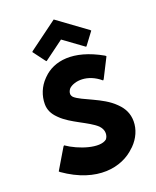

<svg xmlns="http://www.w3.org/2000/svg" viewBox="-203 -1259 1132 1395"><g transform="rotate(-20 363.0 -561.0)"><path d="M146 -259 139 -252 45 -94 52 -87C285 77 491 35 597 -71L605 -78C654 -127 681 -189 681 -251C681 -311 657 -356 620 -393L613 -400C528 -485 379 -521 327 -568C320 -576 315 -585 315 -595C315 -609 321 -622 331 -634C375 -674 480 -686 574 -605L581 -612L657 -762L650 -769C439 -889 283 -858 198 -773L197 -772L190 -765C142 -717 117 -652 117 -588C117 -543 136 -507 167 -476L168 -475L175 -468C246 -397 373 -356 434 -299C450 -282 461 -262 461 -240C461 -221 455 -206 446 -195C389 -148 235 -197 146 -259ZM168 -982 161 -975 229 -884 236 -877 388 -989 542 -877 549 -884 617 -975 610 -982 388 -1144Z"/></g></svg>

Font: Hussar Woodtype
Style: Blk
Weight: 900
Foundry: Cannot Into Space Fonts
Version: Version 1.07